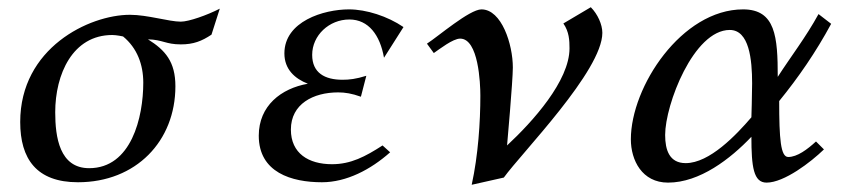

<svg xmlns="http://www.w3.org/2000/svg" viewBox="-20 -490 2366 532"><path d="M36 -152C36 -50 81 15 196 15C357 15 466 -99 466 -251C466 -319 438 -351 390 -381C431 -380 439 -367 481 -367C516 -367 539 -376 566 -394L589 -466C554 -448 503 -430 481 -430C448 -430 389 -449 340 -449C227 -449 36 -357 36 -152ZM133 -179C133 -284 181 -393 291 -393C303 -393 321 -389 321 -389C360 -357 377 -311 377 -261C377 -165 344 -24 227 -24C145 -24 133 -110 133 -179Z M697 -114C697 -12 788 15 872 15C940 15 1007 -20 1061 -68L1040 -87C992 -56 952 -35 900 -35C835 -35 786 -65 786 -131C786 -202 848 -234 917 -234C936 -234 955 -231 980 -222L995 -280C966 -271 948 -269 929 -269C880 -269 845 -288 845 -338C845 -392 892 -436 948 -436C1001 -436 1033 -393 1044 -330L1098 -415C1054 -445 995 -464 947 -464C877 -464 768 -431 768 -342C768 -298 797 -272 833 -258C759 -245 697 -197 697 -114Z M1163 -369 1182 -343C1198 -354 1235 -383 1255 -383C1306 -383 1311 -259 1311 -225C1311 -152 1305 -60 1287 22L1376 2C1425 -66 1649 -294 1649 -399C1649 -422 1636 -451 1617 -470L1541 -425C1557 -402 1558 -378 1558 -356C1558 -266 1456 -153 1385 -87C1385 -87 1401 -266 1401 -303C1401 -367 1370 -464 1314 -464C1281 -464 1194 -389 1163 -369Z M1728 -104C1728 -46 1759 16 1831 16C1919 16 2004 -50 2062 -111C2062 -27 2068 16 2104 16C2153 16 2227 -41 2263 -76L2241 -98C2217 -76 2189 -55 2164 -55C2143 -55 2139 -105 2139 -210C2192 -275 2241 -346 2283 -424L2248 -451C2213 -387 2171 -333 2135 -277C2135 -388 2129 -464 2039 -464C1869 -464 1728 -250 1728 -104ZM1823 -116C1823 -200 1902 -407 2002 -407C2056 -407 2064 -325 2064 -259C2064 -230 2062 -165 2062 -165C2020 -116 1946 -38 1880 -38C1835 -38 1823 -74 1823 -116Z"/></svg>

Font: KpRoman
Style: SemiboldItalic
Weight: 600
Italic angle: -11°
Version: Version 0.66